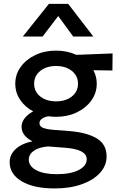

<svg xmlns="http://www.w3.org/2000/svg" viewBox="-20 -780 638 1024"><path d="M279 -157Q257.5 -157 237 -160Q190.5 -150 190.5 -123Q190.5 -105.5 210 -98Q229.5 -90.5 265 -87.5L350 -81Q443.5 -73.5 496 -42Q548.5 -10.5 548.5 54Q548.5 103 513.8 141.5Q479 180 416.5 202.5Q354 225 271.5 225Q160 225 95.8 187Q31.5 149 31.5 84.5Q31.5 46 62.5 16Q93.5 -14 153 -26.5Q95 -56 95 -104Q95 -128 111.5 -149.2Q128 -170.5 157 -186Q113 -209.5 87.2 -248Q61.5 -286.5 61.5 -333.5Q61.5 -383 90.2 -423Q119 -463 168.2 -486.5Q217.5 -510 279 -510Q338 -510 387.5 -487.5L580.5 -495L579.5 -404L478 -405.5Q496 -372 496 -333.5Q496 -284.5 467.5 -244.5Q439 -204.5 390 -180.8Q341 -157 279 -157ZM279 -239.5Q330.5 -239.5 363.2 -265.5Q396 -291.5 396 -333.5Q396 -375.5 363.2 -401.8Q330.5 -428 279 -428Q227.5 -428 194.8 -401.8Q162 -375.5 162 -333.5Q162 -291.5 194.8 -265.5Q227.5 -239.5 279 -239.5ZM282.5 149Q357 149 399.8 126.8Q442.5 104.5 442.5 69Q442.5 16.5 327 8L236 1Q187.5 5 160.5 24Q133.5 43 133.5 71.5Q133.5 106 173.2 127.5Q213 149 282.5 149ZM101.5 -585 241 -759.5H343.5L478 -585H370.5L290.5 -694.5L207 -585Z"/></svg>

Font: Geologica
Style: Regular
Weight: 400
Designer: Sindre Bremnes, Frode Helland
Foundry: Monokrom Skriftforlag AS
Version: Version 1.010; ttfautohint (v1.8.4.7-5d5b);gftools[0.9.28]